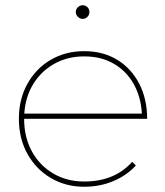

<svg xmlns="http://www.w3.org/2000/svg" viewBox="-20 -712 629 732"><path d="M521 -279Q517 -344 489 -393Q461 -442 413 -469.5Q365 -497 301 -497Q235 -497 183 -466.5Q131 -436 101.5 -382.5Q72 -329 72 -259Q72 -189 101.5 -135Q131 -81 183 -50.5Q235 -20 301 -20Q417 -20 484 -95L498 -81Q463 -43 412 -21.5Q361 0 301 0Q230 0 173.5 -33.5Q117 -67 84.5 -125.5Q52 -184 52 -259Q52 -334 84.5 -392.5Q117 -451 173.5 -484Q230 -517 301 -517Q373 -517 427 -484Q481 -451 511 -392.5Q541 -334 541 -259H64V-279ZM295 -692Q306 -692 313.5 -684.5Q321 -677 321 -666Q321 -656 313.5 -648Q306 -640 295 -640Q285 -640 277 -648Q269 -656 269 -666Q269 -677 277 -684.5Q285 -692 295 -692Z"/></svg>

Font: Alexandria Thin
Style: Regular
Weight: 250
Designer: Mohamed Gaber
Foundry: Kief Type Foundry
Version: Version 5.100